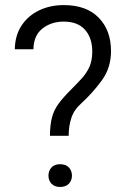

<svg xmlns="http://www.w3.org/2000/svg" viewBox="-20 -741 503 766"><path d="M253.9 -199.2H179.2Q179.7 -243.7 187.5 -272.9Q195.3 -302.2 213.4 -326.9Q231.4 -351.6 261.7 -381.8Q286.1 -406.2 305.7 -427.5Q325.2 -448.7 336.7 -474.1Q348.1 -499.5 348.1 -535.2Q348.1 -589.8 319.1 -622.3Q290 -654.8 234.4 -654.8Q184.6 -654.8 149.4 -627.2Q114.3 -599.6 113.3 -544.4H39.1Q40 -600.1 66.2 -639.4Q92.3 -678.7 136.2 -699.7Q180.2 -720.7 234.4 -720.7Q324.7 -720.7 373.8 -670.4Q422.9 -620.1 422.9 -537.1Q422.9 -471.7 387.7 -422.4Q352.5 -373 303.7 -328.1Q274.9 -302.7 264.4 -269.8Q253.9 -236.8 253.9 -199.2ZM173.3 -40Q173.3 -59.6 185.3 -72.8Q197.3 -85.9 219.7 -85.9Q242.7 -85.9 254.9 -72.8Q267.1 -59.6 267.1 -40Q267.1 -21.5 254.9 -8.3Q242.7 4.9 219.7 4.9Q197.3 4.9 185.3 -8.3Q173.3 -21.5 173.3 -40Z"/></svg>

Font: Vazirmatn RD Light
Style: Regular
Weight: 300
Designer: Saber Rastikerdar
Foundry: Saber Rastikerdar
Version: Version 32.102